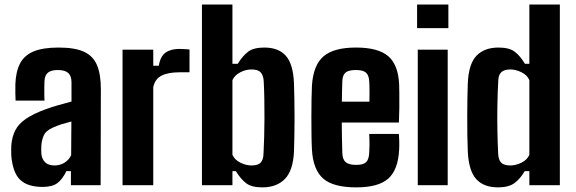

<svg xmlns="http://www.w3.org/2000/svg" viewBox="-20 -820 2548 850"><path d="M169 7.5Q102 7.5 69.2 -24Q36.5 -55.5 30 -130.5Q29.5 -140 29.5 -153.2Q29.5 -166.5 30 -175.5Q33 -215 48 -243.8Q63 -272.5 95.5 -294.5Q128 -316.5 182.5 -336.5Q210.5 -346.5 237.2 -354.2Q264 -362 296.5 -370.5V-455.5Q296.5 -484 282 -497Q267.5 -510 235.5 -510Q207.5 -510 193 -499Q178.5 -488 177 -462Q176.5 -454 176.2 -434.8Q176 -415.5 176.2 -397.2Q176.5 -379 177 -374.5H49Q48.5 -384.5 48 -405.5Q47.5 -426.5 48 -447Q50 -503 68.8 -539Q87.5 -575 128.5 -592.2Q169.5 -609.5 240 -609.5Q311.5 -609.5 352 -590.8Q392.5 -572 409.5 -531.5Q426.5 -491 426.5 -426L425.5 0H294V-62.5H274Q257 -27 234.5 -9.8Q212 7.5 169 7.5ZM221.5 -87.5Q245.5 -87.5 265 -99.5Q284.5 -111.5 295 -132.5L296 -282Q276 -277 255.2 -270.8Q234.5 -264.5 215 -255.5Q183 -241.5 173.8 -220.5Q164.5 -199.5 163 -175.5Q162.5 -162.5 162.5 -156.5Q162.5 -150.5 163 -140Q165.5 -115 180.2 -101.2Q195 -87.5 221.5 -87.5Z M522.5 0V-600H658.5V-529H683Q690 -571 713.2 -587.2Q736.5 -603.5 774.5 -603.5Q786.5 -603.5 798.8 -602.5Q811 -601.5 819 -601V-500H776Q725 -500 695.8 -485.5Q666.5 -471 658.5 -434.5V0Z M1141.5 9.5Q1093.5 9.5 1069.5 -9Q1045.5 -27.5 1024 -62.5H1009V0H874V-800H1009V-537.5H1032.5Q1054 -572.5 1078.2 -591Q1102.5 -609.5 1150 -609.5Q1213 -609.5 1245.5 -573Q1278 -536.5 1281.5 -451Q1282.5 -422.5 1283.2 -382.5Q1284 -342.5 1284 -299.2Q1284 -256 1283.2 -216.8Q1282.5 -177.5 1281.5 -149Q1277.5 -64.5 1241 -27.5Q1204.5 9.5 1141.5 9.5ZM1093.5 -87.5Q1122 -87.5 1133.8 -99.8Q1145.5 -112 1146.5 -138Q1148.5 -172 1149.5 -212.5Q1150.5 -253 1150.8 -296Q1151 -339 1150.2 -381Q1149.5 -423 1147.5 -460.5Q1146 -486 1134.2 -499.2Q1122.5 -512.5 1093.5 -512.5Q1068 -512.5 1043.8 -500Q1019.5 -487.5 1009 -465.5V-134.5Q1019.5 -112 1044.2 -99.8Q1069 -87.5 1093.5 -87.5Z M1557.5 9.5Q1454.5 9.5 1410.2 -30Q1366 -69.5 1361 -157Q1359.5 -183.5 1359 -222.5Q1358.5 -261.5 1358.5 -303.5Q1358.5 -345.5 1359.2 -382.5Q1360 -419.5 1361 -441.5Q1367 -532 1412.5 -570.8Q1458 -609.5 1556 -609.5Q1654.5 -609.5 1698.8 -571.2Q1743 -533 1747 -447Q1747.5 -435 1747.8 -406.2Q1748 -377.5 1747.8 -342.5Q1747.5 -307.5 1746 -277.5H1493Q1493 -245 1493.8 -211.8Q1494.5 -178.5 1495.5 -142Q1496.5 -114 1510.5 -102Q1524.5 -90 1557 -90Q1588.5 -90 1600.8 -102Q1613 -114 1614.5 -143Q1615.5 -158 1615.8 -178.2Q1616 -198.5 1614.5 -227H1746Q1747 -218.5 1747.5 -195.8Q1748 -173 1747 -157Q1742.5 -68 1698.8 -29.2Q1655 9.5 1557.5 9.5ZM1493.5 -370H1615.5Q1615.5 -389.5 1615.8 -408.5Q1616 -427.5 1615.5 -441.5Q1615 -455.5 1614.5 -461Q1613 -487.5 1599.8 -498.8Q1586.5 -510 1556 -510Q1522.5 -510 1509.5 -498.5Q1496.5 -487 1495.5 -461Q1495 -437.5 1494.2 -414.8Q1493.5 -392 1493.5 -370Z M1826.5 -695.5V-800H1965V-695.5ZM1829.5 0V-600H1962V0Z M2185 9.5Q2121 9.5 2088 -27.5Q2055 -64.5 2051 -149Q2049.5 -178.5 2049 -218.8Q2048.5 -259 2048.5 -302.2Q2048.5 -345.5 2049.2 -384.8Q2050 -424 2051 -451Q2054.5 -536.5 2089.2 -573Q2124 -609.5 2187 -609.5Q2234.5 -609.5 2258.8 -591Q2283 -572.5 2304 -537.5H2323.5V-800H2458.5V0H2323.5V-62.5H2303Q2283 -28 2257.2 -9.2Q2231.5 9.5 2185 9.5ZM2239 -87.5Q2263.5 -87.5 2288.5 -99.8Q2313.5 -112 2323.5 -134.5V-465.5Q2313.5 -488 2288.5 -500.2Q2263.5 -512.5 2239 -512.5Q2212.5 -512.5 2199.8 -500.8Q2187 -489 2186 -465.5Q2183 -412 2182 -355Q2181 -298 2182 -242.5Q2183 -187 2185.5 -138.5Q2187 -111.5 2199.2 -99.5Q2211.5 -87.5 2239 -87.5Z"/></svg>

Font: Big Shoulders Text Thin ExtraBold
Style: Regular
Weight: 800
Version: Version 2.002